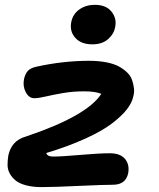

<svg xmlns="http://www.w3.org/2000/svg" viewBox="-20 -785 656 792"><path d="M360.8 -602.1Q314.9 -602.1 290.8 -628.7Q266.6 -655.3 273.9 -693.8Q280.3 -727.1 307.4 -746.1Q334.5 -765.1 371.1 -765.1Q417.5 -765.1 439.9 -737.1Q462.4 -709 455.1 -673.8Q450.2 -645 425.8 -623.5Q401.4 -602.1 360.8 -602.1ZM151.9 -13.2Q115.2 -13.2 87.6 -20.5Q60.1 -27.8 44.7 -40.3Q29.3 -52.7 20.3 -69.3Q11.2 -85.9 11.2 -104.7Q11.2 -123.5 14.2 -143.1Q27.3 -204.6 85 -221.2Q338.9 -306.2 397.9 -397.9Q374 -408.2 326.2 -408.2Q280.8 -408.2 239.7 -401.1Q198.7 -394 168.9 -387Q139.2 -379.9 121.1 -379.9Q99.6 -379.9 86.4 -404.5Q73.2 -429.2 79.1 -459Q84 -480.5 94.7 -492.4Q105.5 -504.4 129.9 -509.8Q240.7 -534.2 347.2 -534.2Q386.2 -534.2 418 -528.1Q449.7 -522 469.7 -511.2Q489.7 -500.5 504.4 -486.1Q519 -471.7 524.7 -455.3Q530.3 -439 532.5 -421.6Q534.7 -404.3 529.8 -387.2Q524.9 -361.8 503.4 -334Q481.9 -306.2 441.4 -275.4Q400.9 -244.6 331.3 -212.9Q261.7 -181.2 170.9 -153.8Q174.8 -139.2 199.2 -139.2Q234.4 -139.2 311.5 -146Q388.7 -152.8 433.1 -152.8Q476.1 -152.8 495.6 -129.6Q515.1 -106.4 508.8 -70.8Q499 -22.9 445.8 -22.9Q408.2 -22.9 304.4 -18.1Q200.7 -13.2 151.9 -13.2Z"/></svg>

Font: Shantell Sans Bouncy
Style: Italic
Weight: 600
Italic angle: -11.31°
Designer: Stephen Nixon, Anya Danilova, Shantell Martin
Foundry: Arrow Type
Version: Version 1.006;[9816181b4]